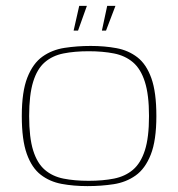

<svg xmlns="http://www.w3.org/2000/svg" viewBox="-20 -625 605 652"><path d="M277 7Q230 7 189.5 -0.5Q149 -8 118.5 -31.5Q88 -55 71 -102.5Q54 -150 54 -231Q54 -314 73 -362Q92 -410 124.5 -433Q157 -456 199.5 -462.5Q242 -469 288 -469Q335 -469 375.5 -461.5Q416 -454 446.5 -430.5Q477 -407 494 -359.5Q511 -312 511 -231Q511 -148 492 -100Q473 -52 440.5 -29Q408 -6 366 0.5Q324 7 277 7ZM281 -11Q329 -11 367 -18.5Q405 -26 431.5 -48.5Q458 -71 472 -114.5Q486 -158 486 -231Q486 -303 472 -347Q458 -391 431.5 -413.5Q405 -436 367 -443.5Q329 -451 281 -451Q233 -451 195.5 -443.5Q158 -436 132 -413.5Q106 -391 92.5 -347Q79 -303 79 -231Q79 -158 92.5 -114.5Q106 -71 132 -48.5Q158 -26 195.5 -18.5Q233 -11 281 -11ZM326 -521 344 -605H372L340 -521ZM230 -521 249 -605H275L245 -521Z"/></svg>

Font: Genos Thin Thin
Style: Regular
Weight: 250
Version: Version 1.010